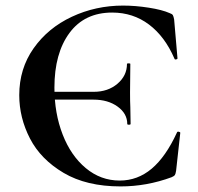

<svg xmlns="http://www.w3.org/2000/svg" viewBox="-20 -656 709 688"><path d="M315 -299H109V-327H316Q367 -327 401 -356Q435 -385 435 -427Q435 -429 441 -429Q447 -429 447 -427L446 -325Q446 -290 447 -272L448 -212Q448 -209 442 -209Q436 -209 436 -212Q436 -249 401.5 -274Q367 -299 315 -299ZM588 -609Q597 -606 599.5 -601.5Q602 -597 604 -586L616 -447Q616 -444 611 -443Q606 -442 605 -446Q571 -525 514 -568Q457 -611 382 -611Q283 -611 229 -538Q175 -465 175 -342Q175 -250 204.5 -174Q234 -98 287.5 -53.5Q341 -9 409 -9Q473 -9 523.5 -51.5Q574 -94 614 -181Q615 -185 620.5 -184Q626 -183 626 -180L611 -44Q609 -32 606.5 -28.5Q604 -25 595 -21Q506 12 412 12Q290 12 208 -36.5Q126 -85 87.5 -159.5Q49 -234 49 -315Q49 -410 100.5 -483Q152 -556 237.5 -596Q323 -636 421 -636Q465 -636 513 -628.5Q561 -621 588 -609Z"/></svg>

Font: Cormorant Infant
Style: Bold
Weight: 700
Designer: Christian Thalmann (Catharsis Fonts)
Foundry: Catharsis Fonts
Version: Version 4.000